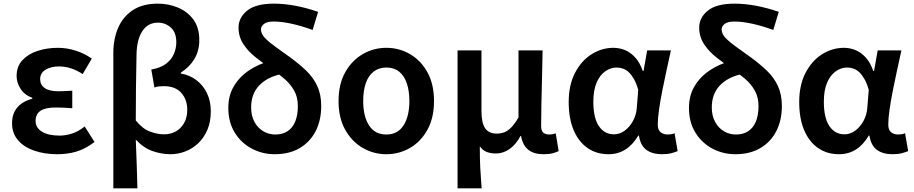

<svg xmlns="http://www.w3.org/2000/svg" viewBox="-20 -831 5006 1052"><path d="M294 14Q224 14 167.5 -5.5Q111 -25 78.5 -63Q46 -101 46 -156Q46 -194 60.5 -221Q75 -248 100 -265Q125 -282 157 -290V-295Q115 -310 93 -344Q71 -378 71 -414Q71 -467 102.5 -501Q134 -535 185.5 -552Q237 -569 297 -569Q347 -569 395 -553.5Q443 -538 483 -510L433 -425Q403 -445 370.5 -456Q338 -467 303 -467Q259 -467 229.5 -449Q200 -431 200 -397Q200 -366 225 -348.5Q250 -331 301 -331Q318 -331 337 -332Q356 -333 376 -334V-238Q351 -240 328.5 -241Q306 -242 284 -242Q229 -242 202 -224Q175 -206 175 -168Q175 -131 210 -109.5Q245 -88 307 -88Q339 -88 374 -99Q409 -110 444 -138L498 -53Q446 -14 397.5 0Q349 14 294 14Z M601 201V-540Q601 -618 627.5 -679Q654 -740 708 -775.5Q762 -811 845 -811Q903 -811 955 -789.5Q1007 -768 1039.5 -724Q1072 -680 1072 -611Q1072 -553 1045.5 -508.5Q1019 -464 971 -433V-428Q1019 -420 1056 -392Q1093 -364 1114 -320.5Q1135 -277 1135 -222Q1135 -163 1116 -119Q1097 -75 1065.5 -45.5Q1034 -16 994.5 -1Q955 14 914 14Q866 14 816.5 -3Q767 -20 724 -66Q727 2 729 68Q731 134 733 201ZM879 -95Q914 -95 942.5 -110.5Q971 -126 988.5 -156.5Q1006 -187 1006 -230Q1006 -285 973.5 -322Q941 -359 877 -359Q864 -359 851 -357.5Q838 -356 826 -352L809 -450Q860 -459 889.5 -481.5Q919 -504 932.5 -535Q946 -566 946 -599Q946 -654 915.5 -680.5Q885 -707 846 -707Q790 -707 759.5 -660Q729 -613 728 -529Q726 -439 725 -350.5Q724 -262 724 -171Q760 -126 801 -110.5Q842 -95 879 -95Z M1485 14Q1418 14 1360 -16.5Q1302 -47 1266.5 -104Q1231 -161 1231 -240Q1231 -309 1262.5 -360.5Q1294 -412 1345.5 -446Q1397 -480 1457 -496L1517 -424Q1443 -408 1399.5 -362Q1356 -316 1356 -242Q1356 -196 1374.5 -162.5Q1393 -129 1423 -111.5Q1453 -94 1488 -94Q1528 -94 1555.5 -112Q1583 -130 1597.5 -165Q1612 -200 1612 -250Q1612 -298 1592 -334Q1572 -370 1538.5 -399Q1505 -428 1465 -455Q1423 -484 1382 -516Q1341 -548 1314 -588.5Q1287 -629 1287 -680Q1287 -734 1334 -772.5Q1381 -811 1481 -811Q1537 -811 1598.5 -799.5Q1660 -788 1723 -766L1693 -667Q1629 -690 1575.5 -701.5Q1522 -713 1480 -713Q1443 -713 1426.5 -700Q1410 -687 1410 -670Q1410 -645 1432.5 -622Q1455 -599 1491.5 -573Q1528 -547 1571 -516Q1620 -480 1658.5 -443Q1697 -406 1718.5 -359.5Q1740 -313 1740 -250Q1740 -172 1709.5 -112.5Q1679 -53 1622 -19.5Q1565 14 1485 14Z M2097 14Q2027 14 1967.5 -20.5Q1908 -55 1871.5 -120Q1835 -185 1835 -277Q1835 -370 1871.5 -435Q1908 -500 1967.5 -534.5Q2027 -569 2097 -569Q2167 -569 2226.5 -534.5Q2286 -500 2322 -435Q2358 -370 2358 -277Q2358 -185 2322 -120Q2286 -55 2226.5 -20.5Q2167 14 2097 14ZM2097 -94Q2159 -94 2191 -144Q2223 -194 2223 -277Q2223 -333 2209 -374.5Q2195 -416 2167 -438.5Q2139 -461 2097 -461Q2056 -461 2027 -438.5Q1998 -416 1984 -374.5Q1970 -333 1970 -277Q1970 -194 2002 -144Q2034 -94 2097 -94Z M2487 201V-555H2618V-223Q2618 -158 2638 -128.5Q2658 -99 2702 -99Q2724 -99 2743.5 -106.5Q2763 -114 2782 -133.5Q2801 -153 2821 -188V-555H2953Q2952 -486 2950 -411Q2948 -336 2946.5 -266Q2945 -196 2945 -139Q2945 -114 2957 -104Q2969 -94 2990 -94Q2998 -94 3006.5 -95.5Q3015 -97 3025 -100L3041 -3Q3026 4 3007 9Q2988 14 2958 14Q2905 14 2874.5 -10.5Q2844 -35 2835 -86H2832Q2807 -39 2772 -14.5Q2737 10 2697 10Q2670 10 2648 2Q2626 -6 2609 -29Q2609 6 2609.5 35Q2610 64 2611.5 90.5Q2613 117 2615 143.5Q2617 170 2619 201Z M3314 14Q3249 14 3200 -19.5Q3151 -53 3123.5 -117Q3096 -181 3096 -272Q3096 -365 3130.5 -431.5Q3165 -498 3221 -533.5Q3277 -569 3341 -569Q3374 -569 3404.5 -556.5Q3435 -544 3460.5 -516Q3486 -488 3502 -442H3506L3526 -555H3656Q3645 -504 3632.5 -447.5Q3620 -391 3609 -335Q3598 -279 3591 -230.5Q3584 -182 3584 -148Q3584 -119 3599.5 -106.5Q3615 -94 3639 -94Q3647 -94 3657 -95.5Q3667 -97 3676 -101L3693 -3Q3679 3 3658 8.5Q3637 14 3608 14Q3554 14 3521.5 -10Q3489 -34 3481 -88H3477Q3417 14 3314 14ZM3344 -95Q3375 -95 3402 -114.5Q3429 -134 3447.5 -167Q3466 -200 3469 -239L3477 -339Q3467 -374 3454 -397Q3441 -420 3426 -434.5Q3411 -449 3393.5 -455Q3376 -461 3358 -461Q3326 -461 3296.5 -440.5Q3267 -420 3249 -378.5Q3231 -337 3231 -273Q3231 -185 3261.5 -140Q3292 -95 3344 -95Z M4009 14Q3942 14 3884 -16.5Q3826 -47 3790.5 -104Q3755 -161 3755 -240Q3755 -309 3786.5 -360.5Q3818 -412 3869.5 -446Q3921 -480 3981 -496L4041 -424Q3967 -408 3923.5 -362Q3880 -316 3880 -242Q3880 -196 3898.5 -162.5Q3917 -129 3947 -111.5Q3977 -94 4012 -94Q4052 -94 4079.5 -112Q4107 -130 4121.5 -165Q4136 -200 4136 -250Q4136 -298 4116 -334Q4096 -370 4062.5 -399Q4029 -428 3989 -455Q3947 -484 3906 -516Q3865 -548 3838 -588.5Q3811 -629 3811 -680Q3811 -734 3858 -772.5Q3905 -811 4005 -811Q4061 -811 4122.5 -799.5Q4184 -788 4247 -766L4217 -667Q4153 -690 4099.5 -701.5Q4046 -713 4004 -713Q3967 -713 3950.5 -700Q3934 -687 3934 -670Q3934 -645 3956.5 -622Q3979 -599 4015.5 -573Q4052 -547 4095 -516Q4144 -480 4182.5 -443Q4221 -406 4242.5 -359.5Q4264 -313 4264 -250Q4264 -172 4233.5 -112.5Q4203 -53 4146 -19.5Q4089 14 4009 14Z M4577 14Q4512 14 4463 -19.5Q4414 -53 4386.5 -117Q4359 -181 4359 -272Q4359 -365 4393.5 -431.5Q4428 -498 4484 -533.5Q4540 -569 4604 -569Q4637 -569 4667.5 -556.5Q4698 -544 4723.5 -516Q4749 -488 4765 -442H4769L4789 -555H4919Q4908 -504 4895.5 -447.5Q4883 -391 4872 -335Q4861 -279 4854 -230.5Q4847 -182 4847 -148Q4847 -119 4862.5 -106.5Q4878 -94 4902 -94Q4910 -94 4920 -95.5Q4930 -97 4939 -101L4956 -3Q4942 3 4921 8.5Q4900 14 4871 14Q4817 14 4784.5 -10Q4752 -34 4744 -88H4740Q4680 14 4577 14ZM4607 -95Q4638 -95 4665 -114.5Q4692 -134 4710.5 -167Q4729 -200 4732 -239L4740 -339Q4730 -374 4717 -397Q4704 -420 4689 -434.5Q4674 -449 4656.5 -455Q4639 -461 4621 -461Q4589 -461 4559.5 -440.5Q4530 -420 4512 -378.5Q4494 -337 4494 -273Q4494 -185 4524.5 -140Q4555 -95 4607 -95Z"/></svg>

Font: Noto Sans SC SemiBold
Style: Regular
Weight: 600
Designer: Ryoko NISHIZUKA 西塚涼子 (kana, bopomofo & ideographs); Paul D. Hunt (Latin, Greek & Cyrillic); Sandoll Communications 산돌커뮤니
Foundry: Adobe
Version: Version 2.004-H2;hotconv 1.0.118;makeotfexe 2.5.65603